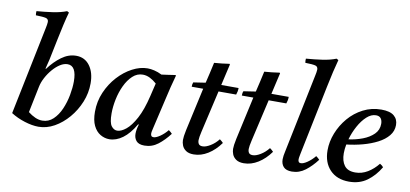

<svg xmlns="http://www.w3.org/2000/svg" viewBox="-71 -986 2636 1233"><g transform="rotate(10 1247.5 -369.5)"><path d="M45 -46 162 -617Q165 -631 167 -643Q169 -655 169 -662Q169 -681 151.5 -685.5Q134 -690 86 -691Q85 -698 84.5 -704.5Q84 -711 85 -718Q138 -722 189.5 -729.5Q241 -737 279 -752L292 -745Q282 -711 271 -662.5Q260 -614 250 -565L221 -424L206 -364H210Q247 -414 292 -447Q337 -480 387 -480Q443 -480 475.5 -436Q508 -392 508 -321Q508 -258 484 -199Q460 -140 419.5 -92.5Q379 -45 329 -17Q279 11 226 11Q185 11 135.5 -4.5Q86 -20 45 -46ZM185 -242 150 -71Q173 -53 196.5 -42.5Q220 -32 243 -32Q284 -32 314 -60.5Q344 -89 363 -133Q382 -177 391 -225.5Q400 -274 400 -314Q400 -417 342 -417Q318 -417 293.5 -401.5Q269 -386 246.5 -360Q224 -334 207.5 -303Q191 -272 185 -242Z M688 11Q657 11 629 -5.5Q601 -22 584 -57Q567 -92 567 -147Q567 -215 593 -275Q619 -335 661 -381Q703 -427 753.5 -453.5Q804 -480 853 -480Q872 -480 896 -474.5Q920 -469 946 -456Q967 -459 989.5 -462Q1012 -465 1036 -469L1039 -465Q1027 -423 1018 -385.5Q1009 -348 1000 -309L954 -111Q953 -104 950 -93Q947 -82 947 -72Q947 -63 951 -57Q955 -51 965 -51Q982 -51 1008 -69Q1034 -87 1055 -113Q1068 -104 1078 -93Q1044 -48 1005 -18Q966 12 917 12Q880 12 864 -6.5Q848 -25 848 -53Q848 -80 859 -115H854Q817 -51 774.5 -20Q732 11 688 11ZM920 -393Q899 -412 876 -423.5Q853 -435 829 -435Q792 -435 763 -408Q734 -381 714 -338.5Q694 -296 684 -247.5Q674 -199 674 -155Q674 -95 690 -73.5Q706 -52 728 -52Q754 -52 785.5 -77.5Q817 -103 847.5 -159.5Q878 -216 900 -309Z M1441 -413H1326L1263 -139Q1254 -100 1254 -83Q1254 -67 1261 -57.5Q1268 -48 1286 -48Q1307 -48 1336 -65.5Q1365 -83 1388 -112Q1401 -103 1411 -92Q1376 -43 1331 -15Q1286 13 1238 13Q1206 13 1187.5 0Q1169 -13 1162 -31.5Q1155 -50 1155 -66Q1155 -77 1157 -93Q1159 -109 1164 -132L1226 -413H1151Q1151 -421 1152 -428Q1153 -435 1156 -442L1235 -454Q1242 -483 1250.5 -519.5Q1259 -556 1266 -589Q1290 -591 1315.5 -593.5Q1341 -596 1365 -600L1368 -596Q1361 -566 1354 -535.5Q1347 -505 1336 -457H1449Q1449 -445 1447 -434.5Q1445 -424 1441 -413Z M1768 -413H1653L1590 -139Q1581 -100 1581 -83Q1581 -67 1588 -57.5Q1595 -48 1613 -48Q1634 -48 1663 -65.5Q1692 -83 1715 -112Q1728 -103 1738 -92Q1703 -43 1658 -15Q1613 13 1565 13Q1533 13 1514.5 0Q1496 -13 1489 -31.5Q1482 -50 1482 -66Q1482 -77 1484 -93Q1486 -109 1491 -132L1553 -413H1478Q1478 -421 1479 -428Q1480 -435 1483 -442L1562 -454Q1569 -483 1577.5 -519.5Q1586 -556 1593 -589Q1617 -591 1642.5 -593.5Q1668 -596 1692 -600L1695 -596Q1688 -566 1681 -535.5Q1674 -505 1663 -457H1776Q1776 -445 1774 -434.5Q1772 -424 1768 -413Z M2016 -113Q2029 -104 2039 -93Q2005 -48 1965.5 -18Q1926 12 1878 12Q1841 12 1824 -6.5Q1807 -25 1807 -56Q1807 -67 1809 -80Q1811 -93 1814 -106L1919 -617Q1922 -631 1924 -642.5Q1926 -654 1926 -661Q1926 -681 1908.5 -685.5Q1891 -690 1843 -691Q1842 -698 1841.5 -704.5Q1841 -711 1842 -718Q1896 -722 1947.5 -729.5Q1999 -737 2036 -752L2049 -745Q2039 -708 2028.5 -664Q2018 -620 2007 -565L1914 -112Q1913 -105 1910.5 -93.5Q1908 -82 1908 -72Q1908 -63 1912 -57Q1916 -51 1926 -51Q1943 -51 1969 -69Q1995 -87 2016 -113Z M2486 -398Q2486 -359 2461 -328.5Q2436 -298 2393.5 -276Q2351 -254 2299 -240Q2247 -226 2193 -220Q2187 -189 2187 -162Q2187 -112 2209 -82.5Q2231 -53 2280 -53Q2323 -53 2361 -76Q2399 -99 2428 -136Q2444 -127 2451 -117Q2417 -59 2368 -23.5Q2319 12 2251 12Q2172 12 2126.5 -35.5Q2081 -83 2081 -163Q2081 -219 2103 -275Q2125 -331 2164.5 -377.5Q2204 -424 2258.5 -452Q2313 -480 2377 -480Q2433 -480 2459.5 -458Q2486 -436 2486 -398ZM2201 -255Q2248 -261 2291.5 -277.5Q2335 -294 2363 -321.5Q2391 -349 2391 -389Q2391 -411 2381 -424.5Q2371 -438 2349 -438Q2318 -438 2289 -411.5Q2260 -385 2237 -343Q2214 -301 2201 -255Z"/></g></svg>

Font: Tiro Telugu
Style: Italic
Weight: 400
Italic angle: -11°
Designer: Telugu: John Hudson & Fiona Ross, assisted by Kaja Sojewska. Latin: John Hudson with Paul Hanslow, assisted by Kaja Soje
Foundry: Tiro Typeworks Ltd.
Version: Version 1.52